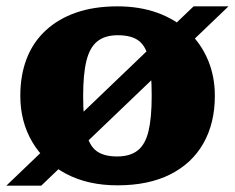

<svg xmlns="http://www.w3.org/2000/svg" viewBox="-30 -572 740 605"><path d="M-10 13 580 -552H690L100 13ZM232 -270Q232 -199 241 -157Q250 -115 273 -97Q296 -79 339 -79Q380 -79 404 -98Q428 -117 438 -159Q448 -201 448 -270Q448 -341 439.5 -383Q431 -425 408 -443Q385 -461 341 -461Q301 -461 277 -442Q253 -423 242.5 -381Q232 -339 232 -270ZM34 -270Q34 -335 54 -387Q74 -439 114 -476Q154 -513 210.5 -532.5Q267 -552 340 -552Q410 -552 466.5 -531.5Q523 -511 563.5 -472.5Q604 -434 625.5 -382.5Q647 -331 647 -270Q647 -184 611 -120.5Q575 -57 506.5 -22.5Q438 12 340 12Q247 12 178 -24.5Q109 -61 71.5 -125Q34 -189 34 -270Z"/></svg>

Font: Roboto Serif ExtraBold
Style: Regular
Weight: 800
Designer: Greg Gazdowicz
Foundry: Commercial Type
Version: Version 1.008